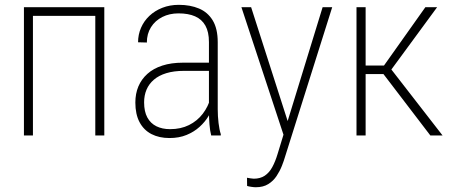

<svg xmlns="http://www.w3.org/2000/svg" viewBox="-20 -558 1859 791"><path d="M382.3 -528.3V-492.7H105.5V-528.3ZM115.7 -528.3V0H78.6V-528.3ZM409.7 -528.3V0H372.6V-528.3Z M840.8 -97.7V-384.8Q840.8 -426.3 826.2 -452.4Q811.5 -478.5 783.7 -490.7Q755.9 -502.9 715.3 -502.9Q678.2 -502.9 648.7 -488Q619.1 -473.1 602.1 -446Q585 -418.9 585 -382.8L548.8 -383.8Q548.8 -415.5 561 -443.6Q573.2 -471.7 595.5 -492.7Q617.7 -513.7 648.7 -525.9Q679.7 -538.1 716.8 -538.1Q763.7 -538.1 799.8 -522.9Q835.9 -507.8 856.4 -473.9Q877 -439.9 877 -383.8V-107.9Q877 -79.6 880.4 -51Q883.8 -22.5 889.6 -5.4V0H850.1Q845.2 -18.1 843 -45.4Q840.8 -72.8 840.8 -97.7ZM851.1 -299.8 852.1 -266.1H738.8Q696.3 -266.1 665.3 -256.6Q634.3 -247.1 614 -229.7Q593.8 -212.4 583.7 -188.7Q573.7 -165 573.7 -136.2Q573.7 -98.6 586.9 -74.2Q600.1 -49.8 624.3 -37.8Q648.4 -25.9 680.7 -25.9Q724.6 -25.9 758.5 -42.7Q792.5 -59.6 815.2 -89.1Q837.9 -118.7 848.1 -156.2L860.4 -128.9Q854 -105 839.4 -80.3Q824.7 -55.7 802 -35.2Q779.3 -14.6 748.5 -2Q717.8 10.7 678.2 10.7Q635.7 10.7 604 -5.6Q572.3 -22 554.9 -54.7Q537.6 -87.4 537.6 -135.7Q537.6 -171.9 550 -201.7Q562.5 -231.4 587.2 -253.7Q611.8 -275.9 648.7 -287.8Q685.5 -299.8 733.9 -299.8Z M1162.6 -51.3 1309.1 -528.3H1348.6L1154.8 86.4Q1149.9 103.5 1141.4 125.2Q1132.8 147 1119.4 167.2Q1106 187.5 1085.2 200.4Q1064.5 213.4 1033.7 213.4Q1026.4 213.4 1014.9 211.7Q1003.4 210 998 208L997.6 174.3Q1002.9 175.3 1012.5 176.8Q1022 178.2 1025.4 178.2Q1052.2 178.2 1070.8 165.8Q1089.4 153.3 1101.8 130.4Q1114.3 107.4 1123.5 76.7ZM1014.6 -528.3 1168.9 -47.4 1179.7 -8.3 1152.3 10.3 974.6 -528.3Z M1486.3 -528.3V0H1448.7V-528.3ZM1780.8 -528.3 1578.6 -252.9H1472.2L1470.2 -288.1H1562L1732.4 -528.3ZM1752.9 0 1557.1 -256.3 1579.6 -288.1 1803.2 0Z"/></svg>

Font: Roboto Condensed ExtraLight
Style: Regular
Weight: 250
Designer: Christian Robertson
Foundry: Google
Version: Version 3.008; 2023